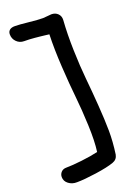

<svg xmlns="http://www.w3.org/2000/svg" viewBox="-196 -895 885 1239"><g transform="rotate(-20 246.5 -276.0)"><path d="M107.9 266.1Q74.7 267.1 50.3 248.5Q25.9 230 25.9 201.2Q25.9 181.6 39.1 167.7Q52.2 153.8 74.2 153.8Q115.2 153.8 182.1 146Q249 138.2 295.9 127Q305.7 55.7 301.3 -54.2Q296.9 -164.1 287.4 -253.4Q277.8 -342.8 270.3 -467.3Q262.7 -591.8 266.1 -691.9Q258.3 -692.9 236.1 -695.6Q213.9 -698.2 201.7 -699.5Q189.5 -700.7 170.2 -702.6Q150.9 -704.6 133.3 -705.3Q115.7 -706.1 98.1 -706.1Q67.9 -706.1 46.9 -727.1Q25.9 -748 25.9 -778.8Q25.9 -797.4 38.6 -807.9Q51.3 -818.4 76.2 -817.9Q103 -817.9 167.2 -811Q231.4 -804.2 263.2 -804.2Q273.9 -804.2 293.5 -806.6Q313 -809.1 321.8 -809.1Q349.1 -809.1 366.2 -792Q383.3 -774.9 381.8 -748Q375 -652.3 378.2 -541Q381.3 -429.7 390.1 -341.6Q398.9 -253.4 406.2 -152.3Q413.6 -51.3 414.3 23.7Q415 98.6 402.8 184.1Q396.5 216.3 365.2 227.1Q323.7 242.2 240.2 254.2Q156.7 266.1 107.9 266.1Z"/></g></svg>

Font: Shantell Sans Irregular
Style: Regular
Weight: 500
Designer: Stephen Nixon, Anya Danilova, Shantell Martin
Foundry: Arrow Type
Version: Version 1.006;[9816181b4]